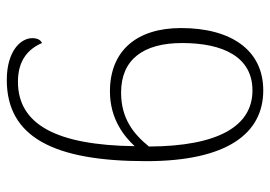

<svg xmlns="http://www.w3.org/2000/svg" viewBox="-132 -632 776 551"><g transform="rotate(90 255.5 -356.0)"><path d="M209 12C373 12 442 -123 442 -388C442 -621 362 -724 239 -724C122 -724 60 -630 60 -488C60 -361 125 -284 242 -284C322 -284 372 -326 399 -355C396 -131 337 -20 214 -20C155 -20 121 -47 103 -89C94 -85 89 -76 89 -61C89 -28 126 12 209 12ZM245 -316C151 -316 103 -379 103 -491C103 -609 143 -693 239 -693C342 -693 399 -594 400 -396C365 -353 321 -316 245 -316Z"/></g></svg>

Font: Noto Serif Bengali SemiCondensed ExtraLight
Style: Regular
Weight: 200
Width: 4
Designer: Juan Bruce, Universal Thirst, Indian Type Foundry and the Monotype Design Team.
Foundry: Monotype Imaging Inc.
Version: Version 2.003